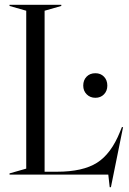

<svg xmlns="http://www.w3.org/2000/svg" viewBox="-20 -732 541 805"><path d="M434 0H20V-5L90 -25V-687L20 -707V-712H237V-707L167 -687V-12H219Q327 -12 386.5 -49.5Q446 -87 483 -179L491 -199H496L445 53H440ZM380 -425Q402 -425 416 -410.5Q430 -396 430 -373Q430 -351 416 -336.5Q402 -322 380 -322Q358 -322 343.5 -336.5Q329 -351 329 -373Q329 -396 343 -410.5Q357 -425 380 -425Z"/></svg>

Font: Nyght Serif Light
Style: Regular
Weight: 300
Designer: Maksym Kobuzan
Version: Version 0.410